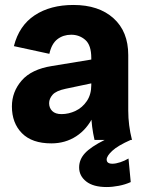

<svg xmlns="http://www.w3.org/2000/svg" viewBox="-20 -564 590 774"><path d="M361 0Q355 -26 351.5 -53Q348 -80 348 -106V-330Q348 -382 324 -403Q300 -424 267 -424Q235 -424 211.5 -406Q188 -388 179 -347L36 -378Q57 -461 120 -502.5Q183 -544 276 -544Q378 -544 437.5 -490.5Q497 -437 497 -342V-118Q497 -59 512 0ZM187 14Q109 14 68.5 -27Q28 -68 28 -135Q28 -194 67.5 -239.5Q107 -285 190 -298L391 -331V-237L244 -206Q206 -198 192 -182Q178 -166 178 -148Q178 -129 190.5 -116.5Q203 -104 228 -104Q257 -104 284.5 -117Q312 -130 330 -156.5Q348 -183 348 -221H382Q382 -149 356.5 -96Q331 -43 287 -14.5Q243 14 187 14ZM410 190Q356 190 327.5 167.5Q299 145 299 111Q299 79 322.5 53.5Q346 28 402 0H507Q455 23 432.5 44Q410 65 410 79Q410 96 433 96Q447 96 465 90Q483 84 498 75L507 170Q485 180 459 185Q433 190 410 190Z"/></svg>

Font: Radio Canada Big
Style: Regular
Weight: 400
Designer: Étienne Aubert Bonn
Foundry: Coppers and Brasses
Version: Version 1.001